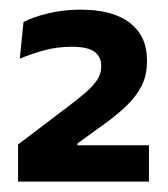

<svg xmlns="http://www.w3.org/2000/svg" viewBox="-20 -730 339 388"><path d="M16.5 -363V-438L114 -512Q135.5 -528 151.2 -541.5Q167 -555 175.8 -567.8Q184.5 -580.5 184.5 -594.5V-597.5Q184.5 -615 171.2 -625.2Q158 -635.5 124.5 -635.5Q95 -635.5 68.2 -628Q41.5 -620.5 20 -611.5L27.5 -685.5Q47.5 -696 78.2 -703.2Q109 -710.5 142.5 -710.5Q208.5 -710.5 242.8 -683.5Q277 -656.5 277 -609.5V-605Q277 -579 267 -558.2Q257 -537.5 238.2 -518.8Q219.5 -500 191 -479.5L136.5 -440V-424L95 -436.5H281V-363Z"/></svg>

Font: Anek Gurmukhi SemiBold
Style: Regular
Weight: 600
Designer: Sarang Kulkarni (Gurmukhi), Yesha Goshar (Latin)
Foundry: Ek Type
Version: Version 1.003